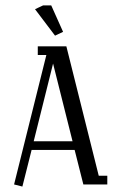

<svg xmlns="http://www.w3.org/2000/svg" viewBox="-20 -684 450 712"><path d="M32.2 0 151.9 -480H120.1V-512.2H226.1L346.2 -32.2H377.9V0H289.1L256.8 -127.9H97.2L63 7.8ZM105 -160.2H249L176.8 -448.2ZM109.9 -649.9 140.1 -664.1H169.9L213.9 -565.9L184.1 -551.8Z"/></svg>

Font: Gawaa
Style: Regular
Weight: 400
Designer: T. Christopher White
Version: Version 1.0